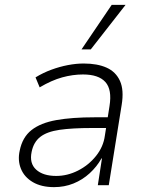

<svg xmlns="http://www.w3.org/2000/svg" viewBox="-20 -761 601 789"><path d="M202 8Q150 8 115 -12.5Q80 -33 66 -67.5Q52 -102 61 -142Q72 -197 109.5 -226.5Q147 -256 211.5 -267.5Q276 -279 369 -279H434L427 -235H358Q277 -235 225 -227.5Q173 -220 145.5 -198.5Q118 -177 110 -137Q100 -90 128.5 -64Q157 -38 211 -38Q257 -38 300.5 -60Q344 -82 374.5 -120Q405 -158 411 -204L430 -325Q441 -393 413 -424Q385 -455 321 -455Q279 -455 235.5 -443Q192 -431 143 -402L126 -443Q157 -462 191 -474.5Q225 -487 259 -493.5Q293 -500 324 -500Q380 -500 418 -483Q456 -466 473 -428.5Q490 -391 480 -330L427 0H382L399 -110H397Q378 -76 348.5 -49Q319 -22 282 -7Q245 8 202 8ZM315 -558 439 -741H496L353 -558Z"/></svg>

Font: Nunito Sans 7pt SemiCondensed ExtraLight
Style: Italic
Weight: 250
Width: 4
Italic angle: -9°
Designer: Vernon Adams
Foundry: Vernon Adams
Version: Version 3.101;gftools[0.9.27]